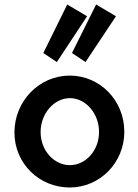

<svg xmlns="http://www.w3.org/2000/svg" viewBox="-20 -820 613 851"><path d="M494 -748 406 -800 299 -585 359 -545ZM366 -748 278 -800 172 -585 232 -545ZM290 -385C359 -385 419 -318 419 -235C419 -152 359 -88 290 -88C220 -88 160 -152 160 -235C160 -317 220 -385 290 -385ZM531 -236C531 -375 423 -485 289 -485C154 -485 44 -372 44 -233C44 -95 154 11 289 11C423 11 531 -99 531 -236Z"/></svg>

Font: Mint Spirit No2
Style: Bold
Weight: 700
Designer: HARENDAL Hirwen
Foundry: Arkandis Digital Foundry.
Version: Version 1.004;FFEdit